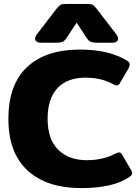

<svg xmlns="http://www.w3.org/2000/svg" viewBox="-20 -949 719 984"><path d="M160 -750Q160 -762 172 -777L268 -902Q282 -919 290 -924Q298 -929 322 -929H423Q447 -929 455.5 -924Q464 -919 477 -902L573 -777Q585 -762 585 -750Q585 -741 577 -735.5Q569 -730 554 -730H479Q455 -730 444 -735.5Q433 -741 423 -756L373 -833L322 -756Q313 -741 302 -735.5Q291 -730 267 -730H192Q177 -730 168.5 -735.5Q160 -741 160 -750ZM23 -340Q23 -515 118.5 -605Q214 -695 391 -695Q468 -695 530 -679.5Q592 -664 634 -636Q645 -629 645 -618Q645 -611 638 -597L595 -524Q589 -511 579 -511Q573 -511 559 -518Q499 -551 418 -551Q325 -551 274.5 -497.5Q224 -444 224 -340Q224 -236 278 -182Q332 -128 425 -128Q507 -128 570 -161Q584 -168 590 -168Q599 -168 606 -156L651 -79Q657 -69 657 -61Q657 -52 645 -43Q561 15 397 15Q219 15 121 -75.5Q23 -166 23 -340Z"/></svg>

Font: Mitr SemiBold
Style: Regular
Weight: 600
Designer: Thanarat Vachiruckul
Foundry: Cadson Demak
Version: Version 1.003